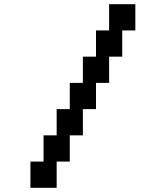

<svg xmlns="http://www.w3.org/2000/svg" viewBox="-20 -1020 790 915"><path d="M125 -125V-250H187.5V-375H250V-500H312.5V-625H375V-750H437.5V-875H500V-1000H625V-875H562.5V-750H500V-625H437.5V-500H375V-375H312.5V-250H250V-125Z"/></svg>

Font: Better VCR
Style: Regular
Weight: 400
Designer: artdzyk
Foundry: https://fontstruct.com
Version: Version 1.0